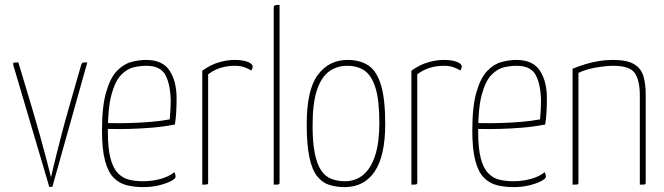

<svg xmlns="http://www.w3.org/2000/svg" viewBox="-20 -755 2716 785"><path d="M181 9Q181 9 177.5 -4.5Q174 -18 167 -40L34 -490Q33 -495 34.5 -497Q36 -499 41 -499.5Q46 -500 55 -500L112 -310Q127 -259 141 -209.5Q155 -160 165.5 -120Q176 -80 182 -56Q188 -32 188 -32H189Q189 -32 194.5 -56Q200 -80 210 -120Q220 -160 233 -210Q246 -260 261 -312L312 -490Q314 -495 315.5 -497Q317 -499 322 -499.5Q327 -500 337 -500L194 9Q194 9 187.5 9Q181 9 181 9Z M566 10Q530 10 499 2.5Q468 -5 445 -28Q422 -51 409.5 -97.5Q397 -144 397 -221Q397 -320 414 -378.5Q431 -437 458 -465Q485 -493 516.5 -501.5Q548 -510 577 -510Q645 -510 673.5 -466Q702 -422 702 -354Q702 -325 700.5 -297Q699 -269 695 -246Q650 -237 601 -233Q552 -229 510 -228Q468 -227 442 -227.5Q416 -228 416 -228V-252Q416 -252 442.5 -251.5Q469 -251 509.5 -252Q550 -253 594 -256.5Q638 -260 674 -267Q676 -290 677 -307Q678 -324 678 -342Q677 -408 657 -447Q637 -486 578 -486Q554 -486 527 -480Q500 -474 475.5 -449Q451 -424 436 -369Q421 -314 421 -217Q421 -147 432 -106.5Q443 -66 463 -46Q483 -26 509 -20Q535 -14 565 -14Q602 -14 636.5 -23.5Q671 -33 693 -51Q696 -45 697 -40Q698 -35 698 -32Q698 -25 679.5 -15Q661 -5 631 2.5Q601 10 566 10Z M807 0V-466Q842 -491 876 -500.5Q910 -510 938 -510Q973 -510 993 -502Q1013 -494 1013 -483Q1013 -479 1011 -474Q1009 -469 1007 -467Q996 -474 979.5 -480Q963 -486 940 -486Q909 -486 881.5 -477.5Q854 -469 831 -451V-10Q831 -5 829.5 -3Q828 -1 823 -0.5Q818 0 807 0Z M1099 0V-720Q1099 -728 1101 -731Q1103 -734 1108.5 -734.5Q1114 -735 1123 -735V-10Q1123 -5 1122 -3Q1121 -1 1116 -0.5Q1111 0 1099 0Z M1389 10Q1355 10 1326.5 1Q1298 -8 1277 -34Q1256 -60 1245 -111.5Q1234 -163 1234 -248Q1234 -388 1279.5 -449Q1325 -510 1401 -510Q1452 -510 1486 -487.5Q1520 -465 1537.5 -408Q1555 -351 1555 -248Q1555 -118 1512 -54Q1469 10 1389 10ZM1390 -14Q1434 -14 1465.5 -40.5Q1497 -67 1514 -120Q1531 -173 1531 -252Q1531 -346 1515 -396.5Q1499 -447 1470 -466.5Q1441 -486 1400 -486Q1357 -486 1325 -462.5Q1293 -439 1275.5 -385.5Q1258 -332 1258 -241Q1258 -173 1267 -128.5Q1276 -84 1292.5 -59Q1309 -34 1334 -24Q1359 -14 1390 -14Z M1662 0V-466Q1697 -491 1731 -500.5Q1765 -510 1793 -510Q1828 -510 1848 -502Q1868 -494 1868 -483Q1868 -479 1866 -474Q1864 -469 1862 -467Q1851 -474 1834.5 -480Q1818 -486 1795 -486Q1764 -486 1736.5 -477.5Q1709 -469 1686 -451V-10Q1686 -5 1684.5 -3Q1683 -1 1678 -0.5Q1673 0 1662 0Z M2080 10Q2044 10 2013 2.5Q1982 -5 1959 -28Q1936 -51 1923.5 -97.5Q1911 -144 1911 -221Q1911 -320 1928 -378.5Q1945 -437 1972 -465Q1999 -493 2030.5 -501.5Q2062 -510 2091 -510Q2159 -510 2187.5 -466Q2216 -422 2216 -354Q2216 -325 2214.5 -297Q2213 -269 2209 -246Q2164 -237 2115 -233Q2066 -229 2024 -228Q1982 -227 1956 -227.5Q1930 -228 1930 -228V-252Q1930 -252 1956.5 -251.5Q1983 -251 2023.5 -252Q2064 -253 2108 -256.5Q2152 -260 2188 -267Q2190 -290 2191 -307Q2192 -324 2192 -342Q2191 -408 2171 -447Q2151 -486 2092 -486Q2068 -486 2041 -480Q2014 -474 1989.5 -449Q1965 -424 1950 -369Q1935 -314 1935 -217Q1935 -147 1946 -106.5Q1957 -66 1977 -46Q1997 -26 2023 -20Q2049 -14 2079 -14Q2116 -14 2150.5 -23.5Q2185 -33 2207 -51Q2210 -45 2211 -40Q2212 -35 2212 -32Q2212 -25 2193.5 -15Q2175 -5 2145 2.5Q2115 10 2080 10Z M2321 0V-474Q2348 -485 2374.5 -493Q2401 -501 2429 -505.5Q2457 -510 2486 -510Q2542 -510 2571 -493.5Q2600 -477 2610 -445.5Q2620 -414 2620 -368V-10Q2620 -5 2619 -3Q2618 -1 2613 -0.5Q2608 0 2596 0V-364Q2596 -426 2575.5 -456Q2555 -486 2487 -486Q2459 -486 2417.5 -479Q2376 -472 2345 -457V-10Q2345 -5 2344 -3Q2343 -1 2338 -0.5Q2333 0 2321 0Z"/></svg>

Font: Yanone Kaffeesatz ExtraLight ExtraLight
Style: Regular
Weight: 250
Version: Version 2.003